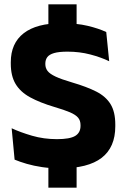

<svg xmlns="http://www.w3.org/2000/svg" viewBox="-20 -759 580 881"><path d="M331.5 -572.5H202V-739H331.5ZM331.5 102H202V-73.5H331.5ZM256.5 13.5Q212 13.5 173.2 7.8Q134.5 2 102.8 -7.2Q71 -16.5 47 -26.5L33.5 -170.5Q73 -152 127 -136.2Q181 -120.5 241.5 -120.5Q300 -120.5 324.8 -135.2Q349.5 -150 349.5 -181.5V-185Q349.5 -206 338.2 -219.2Q327 -232.5 300.8 -243.8Q274.5 -255 230 -268Q163 -288 118.2 -312.5Q73.5 -337 51.5 -373.8Q29.5 -410.5 29.5 -467V-473.5Q29.5 -560.5 88.8 -606.5Q148 -652.5 263 -652.5Q332 -652.5 382.2 -640.5Q432.5 -628.5 467.5 -612L481 -478Q442.5 -496.5 393.8 -509.2Q345 -522 289.5 -522Q250.5 -522 228.2 -515.5Q206 -509 197 -496.8Q188 -484.5 188 -467V-465Q188 -447 198.2 -433.5Q208.5 -420 235.2 -407.5Q262 -395 311.5 -380.5Q378 -361 421.8 -338.8Q465.5 -316.5 487.2 -281.2Q509 -246 509 -187.5V-179.5Q509 -83 446.5 -34.8Q384 13.5 256.5 13.5Z"/></svg>

Font: Anek Latin Medium
Style: Bold
Weight: 700
Version: Version 1.003